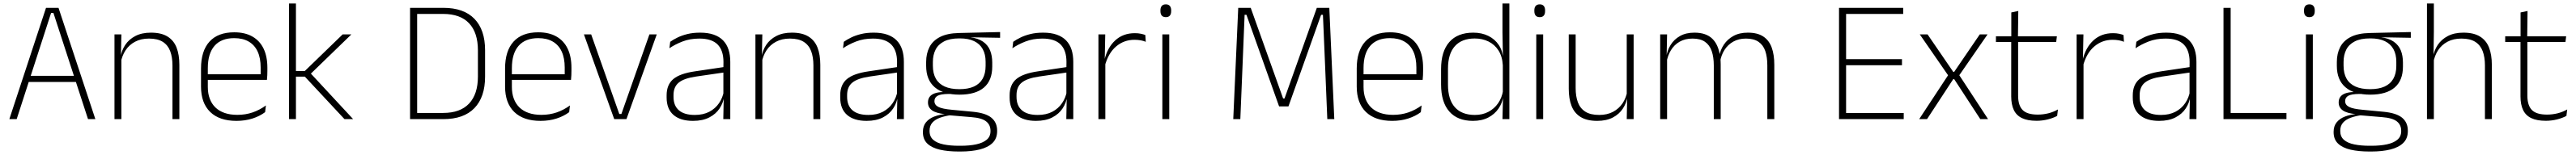

<svg xmlns="http://www.w3.org/2000/svg" viewBox="-20 -684 14750 890"><path d="M75.5 0H33.5L243.5 -639H315L526 0H484L286 -609.5H272.5ZM426 -213.5H133V-248.5H426Z M1007 0H967.5V-308Q967.5 -356 954.5 -390.5Q941.5 -425 912 -443.8Q882.5 -462.5 833 -462.5Q787.5 -462.5 753.5 -444.5Q719.5 -426.5 699 -395.2Q678.5 -364 671.5 -324L660.5 -356H670.5Q676 -394 697 -426Q718 -458 755 -477.2Q792 -496.5 844 -496.5Q903.5 -496.5 939.2 -474.2Q975 -452 991 -410.8Q1007 -369.5 1007 -311.5ZM675 0H635.5V-486.5H675L672.5 -362.5L675 -361Z M1334 10Q1236 10 1183.5 -41.2Q1131 -92.5 1131 -187V-290.5Q1131 -391.5 1179.5 -445Q1228 -498.5 1321 -498.5Q1383 -498.5 1425.2 -474.2Q1467.5 -450 1489.2 -404.8Q1511 -359.5 1511 -295.5V-278Q1511 -265.5 1510.5 -252.8Q1510 -240 1508.5 -225.5H1472Q1472.5 -245.5 1472.5 -263.2Q1472.5 -281 1472.5 -296Q1472.5 -350.5 1455.2 -388Q1438 -425.5 1404.2 -445.2Q1370.5 -465 1321 -465Q1247 -465 1208.5 -421Q1170 -377 1170 -293V-245V-239V-184.5Q1170 -147 1181 -117.5Q1192 -88 1213.2 -67.2Q1234.5 -46.5 1266 -35.5Q1297.5 -24.5 1339 -24.5Q1386 -24.5 1426.5 -38.5Q1467 -52.5 1502.5 -78.5L1498 -40Q1467.5 -17 1425.8 -3.5Q1384 10 1334 10ZM1498.5 -225.5H1151V-257.5H1498.5Z M2002 0H1952.5L1725.5 -244H1667.5V-276.5H1725.5L1942 -486.5H1992L1753 -254.5V-269ZM1674.5 0H1635V-664H1674.5Z M2518.5 0H2353.5V-35.5H2517.5Q2615.5 -35.5 2666 -89.5Q2716.5 -143.5 2716.5 -244.5V-395Q2716.5 -496.5 2666 -550.2Q2615.5 -604 2517.5 -604H2352.5V-639H2518.5Q2635.5 -639 2696.5 -576Q2757.5 -513 2757.5 -395.5V-244Q2757.5 -126.5 2696.5 -63.2Q2635.5 0 2518.5 0ZM2368.5 0H2328V-639H2368.5Z M3075 10Q2977 10 2924.5 -41.2Q2872 -92.5 2872 -187V-290.5Q2872 -391.5 2920.5 -445Q2969 -498.5 3062 -498.5Q3124 -498.5 3166.2 -474.2Q3208.5 -450 3230.2 -404.8Q3252 -359.5 3252 -295.5V-278Q3252 -265.5 3251.5 -252.8Q3251 -240 3249.5 -225.5H3213Q3213.5 -245.5 3213.5 -263.2Q3213.5 -281 3213.5 -296Q3213.5 -350.5 3196.2 -388Q3179 -425.5 3145.2 -445.2Q3111.5 -465 3062 -465Q2988 -465 2949.5 -421Q2911 -377 2911 -293V-245V-239V-184.5Q2911 -147 2922 -117.5Q2933 -88 2954.2 -67.2Q2975.5 -46.5 3007 -35.5Q3038.5 -24.5 3080 -24.5Q3127 -24.5 3167.5 -38.5Q3208 -52.5 3243.5 -78.5L3239 -40Q3208.5 -17 3166.8 -3.5Q3125 10 3075 10ZM3239.5 -225.5H2892V-257.5H3239.5Z M3526 -29.5H3538L3698.5 -486.5H3740.5L3567 0H3497L3323.5 -486.5H3365Z M4161.5 0H4121.5L4124 -125L4122 -131.5V-290L4122.5 -328Q4122.5 -394.5 4089 -428.5Q4055.5 -462.5 3984.5 -462.5Q3930.5 -462.5 3887.2 -445.5Q3844 -428.5 3813 -407L3817.5 -444Q3834 -456 3858.8 -468.2Q3883.5 -480.5 3916 -488.5Q3948.5 -496.5 3989 -496.5Q4034 -496.5 4066.8 -485Q4099.5 -473.5 4120.5 -451.8Q4141.5 -430 4151.5 -399Q4161.5 -368 4161.5 -328.5ZM3948 10Q3875.5 10 3836.2 -24.2Q3797 -58.5 3797 -124V-136.5Q3797 -197.5 3835 -229.8Q3873 -262 3960 -274.5L4131.5 -300L4133.5 -269L3965.5 -244.5Q3897 -234.5 3866.8 -210Q3836.5 -185.5 3836.5 -138.5V-128Q3836.5 -77 3867.5 -50.5Q3898.5 -24 3958 -24Q4006.5 -24 4041.2 -42.2Q4076 -60.5 4097.2 -91.8Q4118.5 -123 4125 -162L4135.5 -131H4126.5Q4121.5 -94 4100.5 -61.8Q4079.5 -29.5 4041.5 -9.8Q4003.5 10 3948 10Z M4677 0H4637.5V-308Q4637.5 -356 4624.5 -390.5Q4611.5 -425 4582 -443.8Q4552.5 -462.5 4503 -462.5Q4457.5 -462.5 4423.5 -444.5Q4389.5 -426.5 4369 -395.2Q4348.5 -364 4341.5 -324L4330.5 -356H4340.5Q4346 -394 4367 -426Q4388 -458 4425 -477.2Q4462 -496.5 4514 -496.5Q4573.5 -496.5 4609.2 -474.2Q4645 -452 4661 -410.8Q4677 -369.5 4677 -311.5ZM4345 0H4305.5V-486.5H4345L4342.5 -362.5L4345 -361Z M5155.5 0H5115.5L5118 -125L5116 -131.5V-290L5116.5 -328Q5116.5 -394.5 5083 -428.5Q5049.5 -462.5 4978.5 -462.5Q4924.5 -462.5 4881.2 -445.5Q4838 -428.5 4807 -407L4811.5 -444Q4828 -456 4852.8 -468.2Q4877.5 -480.5 4910 -488.5Q4942.5 -496.5 4983 -496.5Q5028 -496.5 5060.8 -485Q5093.5 -473.5 5114.5 -451.8Q5135.5 -430 5145.5 -399Q5155.5 -368 5155.5 -328.5ZM4942 10Q4869.5 10 4830.2 -24.2Q4791 -58.5 4791 -124V-136.5Q4791 -197.5 4829 -229.8Q4867 -262 4954 -274.5L5125.5 -300L5127.5 -269L4959.5 -244.5Q4891 -234.5 4860.8 -210Q4830.5 -185.5 4830.5 -138.5V-128Q4830.5 -77 4861.5 -50.5Q4892.5 -24 4952 -24Q5000.5 -24 5035.2 -42.2Q5070 -60.5 5091.2 -91.8Q5112.5 -123 5119 -162L5129.5 -131H5120.5Q5115.5 -94 5094.5 -61.8Q5073.5 -29.5 5035.5 -9.8Q4997.5 10 4942 10Z M5474 -140.5Q5382 -140.5 5332.5 -182.8Q5283 -225 5283 -306V-328Q5283 -376.5 5302 -413.5Q5321 -450.5 5362.5 -471.8Q5404 -493 5470.5 -494.5L5706.5 -500V-467L5533 -470V-470.5Q5580.5 -464.5 5608.8 -444.8Q5637 -425 5649.2 -394.5Q5661.5 -364 5661.5 -325V-302Q5661.5 -222 5613.8 -181.2Q5566 -140.5 5474 -140.5ZM5471 153H5480.5Q5531.5 153 5569.8 144.8Q5608 136.5 5629.8 118.2Q5651.5 100 5651.5 69V67Q5651.5 32.5 5626.2 12.8Q5601 -7 5541.5 -11.5L5410.5 -22.5L5429 -23.5Q5391.5 -18.5 5363 -8.2Q5334.5 2 5318.5 20.2Q5302.5 38.5 5302.5 66.5V68Q5302.5 100.5 5323.8 119Q5345 137.5 5383 145.2Q5421 153 5471 153ZM5480 186H5469.5Q5408 186 5362 175.5Q5316 165 5290.2 140.8Q5264.5 116.5 5264.5 75V73Q5264.5 39.5 5282.2 18Q5300 -3.5 5329.5 -14.8Q5359 -26 5394 -29.5L5393 -28.5Q5340.5 -33.5 5317 -50.2Q5293.5 -67 5293.5 -95.5V-96Q5293.5 -114 5302.2 -127Q5311 -140 5330.5 -147.5Q5350 -155 5381 -155.5V-163L5449 -144L5410.5 -144.5Q5365.5 -144 5348 -133.8Q5330.5 -123.5 5330.5 -103.5V-103Q5330.5 -81.5 5353.2 -70Q5376 -58.5 5432 -53.5L5548.5 -42.5Q5623.5 -35.5 5656.5 -8.2Q5689.5 19 5689.5 66.5V69Q5689.5 111 5663.2 136.8Q5637 162.5 5590 174.2Q5543 186 5480 186ZM5473.5 -172Q5523 -172 5556.2 -187Q5589.5 -202 5606.5 -232Q5623.5 -262 5623.5 -305.5V-329.5Q5623.5 -372 5607 -402Q5590.5 -432 5557.8 -447.8Q5525 -463.5 5476.5 -463.5H5472.5Q5419 -463.5 5385.5 -446.2Q5352 -429 5336.8 -398.5Q5321.5 -368 5321.5 -328.5V-307Q5321.5 -262.5 5338.5 -232.5Q5355.5 -202.5 5389.2 -187.2Q5423 -172 5473.5 -172Z M6125.5 0H6085.5L6088 -125L6086 -131.5V-290L6086.5 -328Q6086.5 -394.5 6053 -428.5Q6019.5 -462.5 5948.5 -462.5Q5894.5 -462.5 5851.2 -445.5Q5808 -428.5 5777 -407L5781.5 -444Q5798 -456 5822.8 -468.2Q5847.5 -480.5 5880 -488.5Q5912.5 -496.5 5953 -496.5Q5998 -496.5 6030.8 -485Q6063.5 -473.5 6084.5 -451.8Q6105.5 -430 6115.5 -399Q6125.5 -368 6125.5 -328.5ZM5912 10Q5839.5 10 5800.2 -24.2Q5761 -58.5 5761 -124V-136.5Q5761 -197.5 5799 -229.8Q5837 -262 5924 -274.5L6095.5 -300L6097.5 -269L5929.5 -244.5Q5861 -234.5 5830.8 -210Q5800.5 -185.5 5800.5 -138.5V-128Q5800.5 -77 5831.5 -50.5Q5862.5 -24 5922 -24Q5970.5 -24 6005.2 -42.2Q6040 -60.5 6061.2 -91.8Q6082.5 -123 6089 -162L6099.5 -131H6090.5Q6085.5 -94 6064.5 -61.8Q6043.5 -29.5 6005.5 -9.8Q5967.5 10 5912 10Z M6306 -305 6293 -334 6303.5 -337.5Q6320 -409.5 6365 -451.5Q6410 -493.5 6478 -493.5Q6497.5 -493.5 6512.5 -490.2Q6527.5 -487 6538 -483L6540.5 -444Q6528 -449.5 6511.5 -452.5Q6495 -455.5 6475.5 -455.5Q6416 -455.5 6371 -417.5Q6326 -379.5 6306 -305ZM6309 0H6269.5V-486.5H6308.5L6305.5 -338L6309 -334.5Z M6675 0H6635.5V-486.5H6675ZM6655.5 -585.5Q6640 -585.5 6632.2 -594.5Q6624.5 -603.5 6624.5 -620.5V-624.5Q6624.5 -641 6632.2 -650Q6640 -659 6655.5 -659Q6670.5 -659 6678.2 -650Q6686 -641 6686 -624.5V-620.5Q6686 -603 6678.2 -594.2Q6670.5 -585.5 6655.5 -585.5Z M7082 0H7041.5L7070 -639H7141.5L7327 -118.5H7335L7520 -639H7591.5L7620 0H7580L7567.5 -303.5L7555 -599H7544.5L7357.5 -73H7304L7117 -599H7106.5L7094.5 -303Z M7951.5 10Q7853.5 10 7801 -41.2Q7748.5 -92.5 7748.5 -187V-290.5Q7748.5 -391.5 7797 -445Q7845.5 -498.5 7938.5 -498.5Q8000.5 -498.5 8042.8 -474.2Q8085 -450 8106.8 -404.8Q8128.5 -359.5 8128.5 -295.5V-278Q8128.5 -265.5 8128 -252.8Q8127.5 -240 8126 -225.5H8089.5Q8090 -245.5 8090 -263.2Q8090 -281 8090 -296Q8090 -350.5 8072.8 -388Q8055.5 -425.5 8021.8 -445.2Q7988 -465 7938.5 -465Q7864.5 -465 7826 -421Q7787.5 -377 7787.5 -293V-245V-239V-184.5Q7787.5 -147 7798.5 -117.5Q7809.5 -88 7830.8 -67.2Q7852 -46.5 7883.5 -35.5Q7915 -24.5 7956.5 -24.5Q8003.5 -24.5 8044 -38.5Q8084.5 -52.5 8120 -78.5L8115.5 -40Q8085 -17 8043.2 -3.5Q8001.5 10 7951.5 10ZM8116 -225.5H7768.5V-257.5H8116Z M8414 10Q8325.5 10 8278.5 -43.8Q8231.5 -97.5 8231.5 -199V-287.5Q8231.5 -389 8278.8 -442.8Q8326 -496.5 8416 -496.5Q8464.5 -496.5 8502.2 -477.8Q8540 -459 8562.2 -425.2Q8584.5 -391.5 8587 -345.5H8600L8585 -309.5Q8582 -360.5 8560 -394.5Q8538 -428.5 8502.8 -445.8Q8467.5 -463 8424 -463Q8350 -463 8310.5 -419Q8271 -375 8271 -290V-197.5Q8271 -112.5 8310.5 -68.2Q8350 -24 8425 -24Q8468.5 -24 8502.2 -41.8Q8536 -59.5 8558 -91.2Q8580 -123 8586.5 -164.5L8599.5 -132.5H8588Q8582.5 -93 8560.5 -60.8Q8538.5 -28.5 8501.8 -9.2Q8465 10 8414 10ZM8622.5 0H8583L8586 -126.5L8585 -140V-347L8585.5 -359L8583 -497.5V-664H8622.5Z M8816 0H8776.5V-486.5H8816ZM8796.5 -585.5Q8781 -585.5 8773.2 -594.5Q8765.5 -603.5 8765.5 -620.5V-624.5Q8765.5 -641 8773.2 -650Q8781 -659 8796.5 -659Q8811.5 -659 8819.2 -650Q8827 -641 8827 -624.5V-620.5Q8827 -603 8819.2 -594.2Q8811.5 -585.5 8796.5 -585.5Z M8962.5 -486.5H9002V-178.5Q9002 -130.5 9015 -96Q9028 -61.5 9057.5 -42.8Q9087 -24 9136.5 -24Q9182.5 -24 9216.2 -42Q9250 -60 9270.8 -91.2Q9291.5 -122.5 9298 -162.5L9309 -130.5H9299Q9293.5 -93 9272.5 -60.8Q9251.5 -28.5 9214.8 -9.2Q9178 10 9125.5 10Q9066.5 10 9030.5 -12.2Q8994.5 -34.5 8978.5 -75.8Q8962.5 -117 8962.5 -175ZM9294.5 -486.5H9334V0H9294.5L9297 -123.5L9294.5 -125.5Z M10139.5 0H10099.5V-308.5Q10099.5 -356.5 10087.8 -391Q10076 -425.5 10049 -444Q10022 -462.5 9977 -462.5Q9935.5 -462.5 9904.5 -445Q9873.5 -427.5 9854.2 -397.2Q9835 -367 9829 -328.5L9817.5 -361.5H9824.5Q9830 -396.5 9850.5 -427.5Q9871 -458.5 9905.2 -477.5Q9939.5 -496.5 9988 -496.5Q10043 -496.5 10076.2 -474.5Q10109.5 -452.5 10124.5 -411.2Q10139.5 -370 10139.5 -312ZM9525.5 0H9486V-486.5H9525.5L9523 -362L9525.5 -360.5ZM9832.5 0H9793V-308Q9793 -356.5 9781 -391Q9769 -425.5 9742.5 -444Q9716 -462.5 9671 -462.5Q9628.5 -462.5 9597.2 -444.5Q9566 -426.5 9547.2 -395.2Q9528.5 -364 9522 -324L9510 -356H9521Q9526 -394 9545.8 -426Q9565.5 -458 9599.5 -477.2Q9633.5 -496.5 9682 -496.5Q9748.5 -496.5 9784.2 -462Q9820 -427.5 9829 -359.5Q9831 -348.5 9831.8 -337.5Q9832.5 -326.5 9832.5 -315Z M10550.5 0H10510V-639H10550.5ZM10880.5 0H10522.5V-35H10880.5ZM10870.5 -309.5H10532.5V-344.5H10870.5ZM10877.5 -604H10521.5V-639H10877.5Z M11014 0H10969L11138.5 -258V-246L10972.5 -486.5H11017L11164 -271.5H11169.5L11316 -486.5H11360.5L11194.5 -246V-258.5L11363.5 0H11319L11169.5 -229.5H11164Z M11641 9.5Q11589.5 9.5 11557.8 -5.8Q11526 -21 11511 -52.2Q11496 -83.5 11496 -130.5V-459H11535.5V-134.5Q11535.5 -79 11561.2 -52.5Q11587 -26 11648 -26Q11678.5 -26 11707.8 -33.2Q11737 -40.5 11763.5 -55.5L11759 -18.5Q11736 -6 11704.8 1.8Q11673.5 9.5 11641 9.5ZM11753.5 -443H11408.5V-475.5H11757.5ZM11534.5 -469.5H11496.5V-612.5L11536.5 -621Z M11907 -305 11894 -334 11904.5 -337.5Q11921 -409.5 11966 -451.5Q12011 -493.5 12079 -493.5Q12098.5 -493.5 12113.5 -490.2Q12128.5 -487 12139 -483L12141.5 -444Q12129 -449.5 12112.5 -452.5Q12096 -455.5 12076.5 -455.5Q12017 -455.5 11972 -417.5Q11927 -379.5 11907 -305ZM11910 0H11870.5V-486.5H11909.5L11906.5 -338L11910 -334.5Z M12556.5 0H12516.5L12519 -125L12517 -131.5V-290L12517.5 -328Q12517.5 -394.5 12484 -428.5Q12450.5 -462.5 12379.5 -462.5Q12325.5 -462.5 12282.2 -445.5Q12239 -428.5 12208 -407L12212.5 -444Q12229 -456 12253.8 -468.2Q12278.5 -480.5 12311 -488.5Q12343.5 -496.5 12384 -496.5Q12429 -496.5 12461.8 -485Q12494.5 -473.5 12515.5 -451.8Q12536.5 -430 12546.5 -399Q12556.5 -368 12556.5 -328.5ZM12343 10Q12270.5 10 12231.2 -24.2Q12192 -58.5 12192 -124V-136.5Q12192 -197.5 12230 -229.8Q12268 -262 12355 -274.5L12526.5 -300L12528.5 -269L12360.5 -244.5Q12292 -234.5 12261.8 -210Q12231.5 -185.5 12231.5 -138.5V-128Q12231.5 -77 12262.5 -50.5Q12293.5 -24 12353 -24Q12401.5 -24 12436.2 -42.2Q12471 -60.5 12492.2 -91.8Q12513.5 -123 12520 -162L12530.5 -131H12521.5Q12516.5 -94 12495.5 -61.8Q12474.5 -29.5 12436.5 -9.8Q12398.5 10 12343 10Z M12752.5 -639V0H12711.5V-639ZM12730.5 0V-35.5H13072V0Z M13223 0H13183.5V-486.5H13223ZM13203.5 -585.5Q13188 -585.5 13180.2 -594.5Q13172.5 -603.5 13172.5 -620.5V-624.5Q13172.5 -641 13180.2 -650Q13188 -659 13203.5 -659Q13218.5 -659 13226.2 -650Q13234 -641 13234 -624.5V-620.5Q13234 -603 13226.2 -594.2Q13218.5 -585.5 13203.5 -585.5Z M13551.5 -140.5Q13459.5 -140.5 13410 -182.8Q13360.5 -225 13360.5 -306V-328Q13360.5 -376.5 13379.5 -413.5Q13398.5 -450.5 13440 -471.8Q13481.5 -493 13548 -494.5L13784 -500V-467L13610.5 -470V-470.5Q13658 -464.5 13686.2 -444.8Q13714.5 -425 13726.8 -394.5Q13739 -364 13739 -325V-302Q13739 -222 13691.2 -181.2Q13643.5 -140.5 13551.5 -140.5ZM13548.5 153H13558Q13609 153 13647.2 144.8Q13685.5 136.5 13707.2 118.2Q13729 100 13729 69V67Q13729 32.5 13703.8 12.8Q13678.5 -7 13619 -11.5L13488 -22.5L13506.5 -23.5Q13469 -18.5 13440.5 -8.2Q13412 2 13396 20.2Q13380 38.5 13380 66.5V68Q13380 100.5 13401.2 119Q13422.5 137.5 13460.5 145.2Q13498.5 153 13548.5 153ZM13557.5 186H13547Q13485.5 186 13439.5 175.5Q13393.5 165 13367.8 140.8Q13342 116.5 13342 75V73Q13342 39.5 13359.8 18Q13377.5 -3.5 13407 -14.8Q13436.5 -26 13471.5 -29.5L13470.5 -28.5Q13418 -33.5 13394.5 -50.2Q13371 -67 13371 -95.5V-96Q13371 -114 13379.8 -127Q13388.5 -140 13408 -147.5Q13427.5 -155 13458.5 -155.5V-163L13526.5 -144L13488 -144.5Q13443 -144 13425.5 -133.8Q13408 -123.5 13408 -103.5V-103Q13408 -81.5 13430.8 -70Q13453.5 -58.5 13509.5 -53.5L13626 -42.5Q13701 -35.5 13734 -8.2Q13767 19 13767 66.5V69Q13767 111 13740.8 136.8Q13714.5 162.5 13667.5 174.2Q13620.5 186 13557.5 186ZM13551 -172Q13600.5 -172 13633.8 -187Q13667 -202 13684 -232Q13701 -262 13701 -305.5V-329.5Q13701 -372 13684.5 -402Q13668 -432 13635.2 -447.8Q13602.5 -463.5 13554 -463.5H13550Q13496.5 -463.5 13463 -446.2Q13429.5 -429 13414.2 -398.5Q13399 -368 13399 -328.5V-307Q13399 -262.5 13416 -232.5Q13433 -202.5 13466.8 -187.2Q13500.5 -172 13551 -172Z M14248 0H14208.5V-308Q14208.5 -356 14195.5 -390.5Q14182.5 -425 14153 -443.8Q14123.5 -462.5 14074 -462.5Q14028 -462.5 13994.2 -444.5Q13960.5 -426.5 13940.2 -395.5Q13920 -364.5 13913 -324L13899.5 -356H13911.5Q13917 -394 13938.2 -426Q13959.5 -458 13996.2 -477.2Q14033 -496.5 14085 -496.5Q14144.5 -496.5 14180.2 -474.2Q14216 -452 14232 -410.8Q14248 -369.5 14248 -311.5ZM13916 0H13876.5V-664H13916V-498.5L13914 -359L13916 -355Z M14557 9.5Q14505.5 9.5 14473.8 -5.8Q14442 -21 14427 -52.2Q14412 -83.5 14412 -130.5V-459H14451.5V-134.5Q14451.5 -79 14477.2 -52.5Q14503 -26 14564 -26Q14594.5 -26 14623.8 -33.2Q14653 -40.5 14679.5 -55.5L14675 -18.5Q14652 -6 14620.8 1.8Q14589.5 9.5 14557 9.5ZM14669.5 -443H14324.5V-475.5H14673.5ZM14450.5 -469.5H14412.5V-612.5L14452.5 -621Z"/></svg>

Font: Anek Devanagari Medium ExtraLight
Style: Regular
Weight: 250
Version: Version 1.003